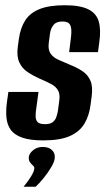

<svg xmlns="http://www.w3.org/2000/svg" viewBox="-20 -525 406 733"><path d="M145 11Q95 11 65 0.5Q35 -10 21 -29.5Q7 -49 4.5 -77Q2 -105 7 -139L12 -174H127L119 -115Q116 -97 116 -82Q116 -67 123.5 -59Q131 -51 152 -51Q171 -51 181 -58.5Q191 -66 195 -78Q199 -90 201 -101L206 -139Q210 -164 202 -179Q194 -194 176.5 -203.5Q159 -213 133 -224Q108 -235 86 -249.5Q64 -264 53.5 -287.5Q43 -311 48 -347L52 -376Q58 -419 76.5 -447.5Q95 -476 131.5 -490.5Q168 -505 227 -505Q286 -505 317 -489.5Q348 -474 357 -443Q366 -412 359 -363L354 -326H244L251 -383Q255 -416 248 -429.5Q241 -443 219 -443Q195 -443 184.5 -430Q174 -417 171 -398L166 -359Q163 -334 174 -319Q185 -304 206 -295.5Q227 -287 249 -277Q274 -267 294.5 -253.5Q315 -240 325 -217.5Q335 -195 330 -157L326 -127Q321 -85 303 -54Q285 -23 247.5 -6Q210 11 145 11ZM70 188Q89 165 99.5 147Q110 129 111 119Q112 112 106 107Q100 102 94.5 94.5Q89 87 90 74Q92 60 107 48Q122 36 143 36Q166 36 178.5 48Q191 60 189 79Q188 92 176 112.5Q164 133 148 153Q132 173 116 188Z"/></svg>

Font: Alumni Sans Thin
Style: Bold Italic
Weight: 700
Italic angle: -8°
Version: Version 1.016